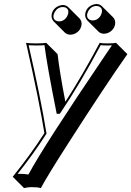

<svg xmlns="http://www.w3.org/2000/svg" viewBox="-20 -646 656 959"><path d="M109.9 -432.1Q124 -429.2 161.1 -429.2Q197.3 -429.2 210.9 -432.1L267.6 -375.5Q278.8 -279.8 306.6 -137.7Q390.6 -267.6 478 -432.1Q488.3 -429.2 516.1 -429.2Q548.8 -429.2 559.6 -432.1L616.2 -375.5Q505.9 -218.8 319.3 72.3Q214.4 235.8 184.1 293.5Q168.5 288.6 136.2 288.6Q117.7 289.1 100.1 293.5L43.5 236.8Q131.3 128.4 201.7 19Q176.3 -139.6 114.3 -413.6Q111.8 -424.3 109.9 -432.1ZM238.3 -575.2Q244.6 -604.5 273.9 -616.7Q284.2 -620.6 293.9 -621.1Q310.1 -620.6 320.8 -610.4L377.4 -553.7Q390.6 -539.1 386.7 -518.6Q380.4 -488.3 349.6 -476.1Q339.8 -472.7 331.1 -472.7Q314.9 -473.1 304.2 -482.9L247.6 -539.6Q234.4 -554.7 238.3 -575.2ZM406.2 -580.1Q412.6 -610.4 443.4 -622.1Q453.1 -625.5 461.9 -626Q478 -625.5 488.8 -615.2L545.4 -559.1Q558.6 -544.4 554.7 -523.4Q548.3 -494.1 519 -481.4Q508.8 -477.5 499 -477.5Q482.9 -478 472.2 -487.8L415.5 -544.4Q402.3 -559.6 406.2 -580.1ZM416 -578.1Q410.6 -553.7 431.6 -545.9Q436.5 -543.9 442.4 -543.9Q468.3 -543.9 483.4 -569.3Q486.8 -576.2 488.3 -582Q493.7 -606.4 472.7 -614.3Q467.8 -616.2 461.9 -616.2Q436 -616.2 420.9 -590.8Q417.5 -584 416 -578.1ZM248 -572.8Q242.7 -548.3 263.7 -541Q269 -539.6 274.4 -539.1Q300.3 -539.1 315.4 -564.5Q318.8 -571.3 320.3 -577.1Q325.7 -601.6 304.7 -609.4Q299.3 -610.8 293.9 -610.8Q268.1 -610.8 252.9 -585.4Q249.5 -578.6 248 -572.8ZM123 -419.9Q183.6 -155.8 210.9 13.2Q211.4 16.1 211.9 17.6L212.4 21.5L210.4 24.4Q145 126 67.9 222.7Q74.7 222.2 79.6 222.2Q101.1 222.2 122.1 225.6Q197.8 84 505.4 -370.1Q525.4 -399.9 539.1 -419.4Q530.3 -418.9 516.1 -418.9Q493.7 -418.9 482.9 -420.4Q377 -222.2 281.7 -82L278.3 -77.6H263.2L261.7 -85.4Q214.4 -322.3 202.1 -420.4Q187.5 -418.9 161.1 -418.9Q136.2 -418.9 123 -419.9Z"/></svg>

Font: Linux Biolinum Shadow O
Style: Italic
Weight: 400
Italic angle: -12°
Designer: Philipp H. Poll
Foundry: Philipp H. Poll
Version: Version 0.6.2